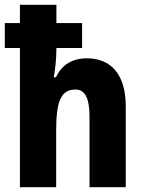

<svg xmlns="http://www.w3.org/2000/svg" viewBox="-23 -831 603 800"><path d="M212 -811H60V-735H-3V-631H60V-51H211V-285C211 -410 231 -458 292 -458C332 -458 350 -420 350 -344V-51H501V-388C501 -520 440 -588 339 -588C279 -588 235 -562 210 -509H201C207 -542 212 -586 212 -626V-631H319V-735H212Z"/></svg>

Font: Noto Sans Tamil UI Condensed ExtraBold
Style: Regular
Weight: 800
Width: 3
Designer: Jelle Bosma - Monotype Design Team
Foundry: Monotype Imaging Inc.
Version: Version 2.004